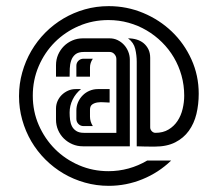

<svg xmlns="http://www.w3.org/2000/svg" viewBox="-20 -478 703 626"><path d="M42 -164.6Q42 -204.6 52.5 -241.9Q63 -279.3 82 -312Q101.1 -344.7 127.7 -371.6Q154.3 -398.4 187 -417.7Q219.7 -437 256.8 -447.5Q293.9 -458 334.5 -458Q393.6 -458 446.8 -435.8Q500 -413.6 540.3 -375Q580.6 -336.4 604.2 -284.2Q627.9 -231.9 627.9 -172.4Q627.9 -137.7 620.4 -106.4Q612.8 -75.2 595.7 -51.5Q578.6 -27.8 551.3 -13.9Q523.9 0 484.4 0Q469.7 0 455.1 -0.2Q440.4 -0.5 425.8 -1V-276.4Q425.8 -297.9 420.9 -318.6Q416 -339.4 397.5 -353Q412.1 -353 425.3 -349.1Q438.5 -345.2 448.2 -337.2Q458 -329.1 463.9 -317.1Q469.7 -305.2 469.7 -289.1V-62.5Q469.7 -55.7 474.9 -50.3Q480 -44.9 486.8 -44.9Q511.7 -44.9 529.5 -55.7Q547.4 -66.4 558.8 -83.7Q570.3 -101.1 575.4 -122.8Q580.6 -144.5 580.6 -166Q580.6 -200.2 571.8 -231.7Q563 -263.2 546.9 -290.5Q530.8 -317.9 508.1 -340.3Q485.4 -362.8 458 -378.9Q430.7 -395 399.2 -403.8Q367.7 -412.6 333.5 -412.6Q282.2 -412.6 237.3 -393.3Q192.4 -374 158.9 -340.6Q125.5 -307.1 106.2 -262.2Q86.9 -217.3 86.9 -166Q86.9 -114.7 106.4 -70.1Q126 -25.4 159.4 8.1Q192.9 41.5 237.8 60.8Q282.7 80.1 333.5 80.1Q367.2 80.1 399.2 71.3Q431.2 62.5 460 45.4H538.1Q497.1 85 444.3 106.4Q391.6 127.9 334.5 127.9Q294.4 127.9 257.1 117.4Q219.7 106.9 187.3 87.9Q154.8 68.8 127.9 42Q101.1 15.1 82 -17.3Q63 -49.8 52.5 -87.2Q42 -124.5 42 -164.6ZM250 -1Q231.9 -1 216.1 -7.8Q200.2 -14.6 188.2 -26.4Q176.3 -38.1 169.4 -54Q162.6 -69.8 162.6 -87.9V-124Q162.6 -137.2 167.7 -148.7Q172.9 -160.2 181.6 -168.7Q190.4 -177.2 201.9 -182.4Q213.4 -187.5 226.6 -187.5H244.1Q226.6 -173.3 216.8 -153.3Q207 -133.3 207 -110.8Q207 -99.1 208.5 -87.2Q210 -75.2 214.8 -65.9Q219.7 -56.6 229 -50.8Q238.3 -44.9 253.4 -44.9H359.4V-285.6Q359.4 -294.4 353 -301.5Q346.7 -308.6 337.4 -308.6H253.4Q235.4 -308.6 225.8 -300.8Q216.3 -293 212.2 -281Q208 -269 207.5 -254.9Q207 -240.7 207 -228H162.6V-265.6Q162.6 -283.7 169.4 -299.6Q176.3 -315.4 188.2 -327.4Q200.2 -339.4 216.1 -346.2Q231.9 -353 250 -353H337.4Q351.6 -353 363.5 -347.2Q375.5 -341.3 384.3 -331.8Q393.1 -322.3 398.2 -309.6Q403.3 -296.9 403.3 -283.2V-1ZM337.4 -187.5V-143.6Q330.1 -143.6 319.1 -144.5Q308.1 -145.5 298.1 -144Q288.1 -142.6 280.8 -137.5Q273.4 -132.3 273.4 -120.1V-97.7Q273.4 -81.5 282.7 -66.9H252.4Q242.7 -66.9 235.8 -73.7Q229 -80.6 229 -90.3V-118.2Q229 -132.3 234.6 -145Q240.2 -157.7 249.8 -167.2Q259.3 -176.8 272 -182.1Q284.7 -187.5 298.8 -187.5ZM282.7 -286.6Q273.4 -272.9 273.4 -258.3Q273.4 -243.7 273.4 -228H229V-263.7Q229 -273.4 235.8 -280Q242.7 -286.6 252.4 -286.6Z"/></svg>

Font: Isar CAT
Style: Regular
Weight: 400
Designer: Digitized by Peter Wiegel
Foundry: CAT-Fonts, Peter Wiegel
Version: Version 1.000; ttfautohint (v1.3)